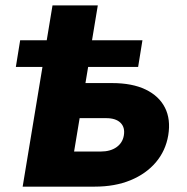

<svg xmlns="http://www.w3.org/2000/svg" viewBox="-20 -696 696 716"><path d="M39.1 -446.3 55.2 -545.9H511.2L495.1 -446.3ZM154.3 -545.9 175.8 -675.8H344.7L323.2 -545.9ZM232.4 -386.2H397.9Q473.1 -386.2 523.2 -362.1Q573.2 -337.9 595.2 -294.4Q617.2 -251 607.4 -191.4Q597.7 -133.8 561.3 -90.8Q524.9 -47.9 466.8 -23.9Q408.7 0 333.5 0H64.5L154.8 -545.9H325.2L256.3 -130.9H355.5Q391.6 -130.9 414.6 -147.2Q437.5 -163.6 441.9 -191.4Q446.8 -221.2 429.2 -238.3Q411.6 -255.4 376 -255.4H210.4Z"/></svg>

Font: Inter ExtraBold
Style: Italic
Weight: 800
Italic angle: -9.3988°
Designer: Rasmus Andersson
Foundry: rsms
Version: Version 4.001;git-66647c0bb